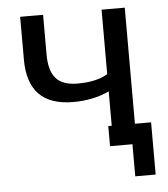

<svg xmlns="http://www.w3.org/2000/svg" viewBox="-49 -566 642 733"><g transform="rotate(-5 272.5 -199.5)"><path d="M456.1 -77.1H518.1V123H439.9V0H354V-77.1H367.2V-209Q306.6 -180.2 229 -180.2Q55.2 -180.2 55.2 -357.9V-522H143.1V-370.1Q143.1 -307.1 168.9 -278.1Q194.8 -249 252 -249Q324.2 -249 367.2 -274.9V-522H456.1Z"/></g></svg>

Font: Rawline Medium
Style: Regular
Weight: 500
Designer: Matt McInerney, Pablo Impallari, Rodrigo Fuenzalida
Foundry: Matt McInerney, Pablo Impallari, Rodrigo Fuenzalida
Version: Version 4.020;PS 004.020;hotconv 1.0.88;makeotf.lib2.5.64775